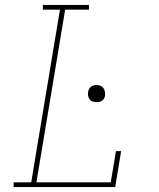

<svg xmlns="http://www.w3.org/2000/svg" viewBox="-20 -755 640 775"><path d="M35 0V-19H106L222 -716H153V-735H339V-716H243L127 -19H427L448 -145H469L445 0ZM370 -343Q361 -343 353.5 -345.5Q346 -348 341.5 -354.5Q337 -361 335.5 -369Q334 -377 336 -385Q337 -391 340 -396.5Q343 -402 348 -405.5Q353 -409 358.5 -410.5Q364 -412 370 -412Q378 -412 385.5 -409Q393 -406 397.5 -399.5Q402 -393 403.5 -385Q405 -377 404 -369Q403 -363 400 -357.5Q397 -352 392 -348.5Q387 -345 381 -344Q375 -343 370 -343Z"/></svg>

Font: Iosevka Curly Slab ThEx
Style: Italic
Weight: 100
Width: 7
Italic angle: -9°
Monospace: yes
Designer: Belleve Invis
Foundry: Belleve Invis
Version: Version 11.1.0; ttfautohint (v1.8.3)